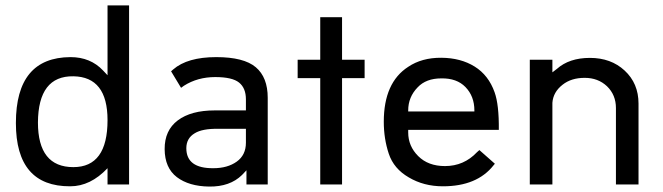

<svg xmlns="http://www.w3.org/2000/svg" viewBox="-20 -686 2465 714"><path d="M252.9 -64.5Q379.9 -64.5 379.9 -239.3Q379.9 -400.4 252.9 -402.3Q122.1 -404.3 121.1 -230.5Q121.1 -64.5 252.9 -64.5ZM379.9 -406.2V-666H460V0H379.9V-60.5Q316.4 6.8 241.2 6.8Q39.1 7.8 39.1 -228.5Q39.1 -472.7 242.2 -473.6Q316.4 -473.6 363.3 -423.8Z M792 -207Q732.4 -208 704.1 -190.4Q672.9 -171.9 672.9 -134.8Q672.9 -59.6 773.4 -60.5Q826.2 -60.5 860.4 -85Q894.5 -109.4 894.5 -155.3V-207ZM624 -427.7Q676.8 -473.6 784.2 -473.6Q886.7 -473.6 931.2 -436Q975.6 -398.4 975.6 -322.3V0H896.5V-52.7L879.9 -35.2Q835 8.8 757.8 7.8Q682.6 6.8 637.7 -27.3Q592.8 -61.5 592.3 -131.3Q591.8 -201.2 641.1 -238.3Q690.4 -275.4 778.3 -275.4H894.5V-316.4Q894.5 -358.4 869.1 -378.9Q843.8 -399.4 780.3 -399.4Q714.8 -399.4 664.1 -367.2L653.3 -359.4Q642.6 -377.9 616.2 -420.9Z M1170.9 -395.5H1086.9V-463.9H1170.9V-622.1H1252V-463.9H1335.9V-395.5H1252V0H1170.9Z M1498 -271.5H1744.1V-275.4Q1744.1 -328.1 1710.9 -362.3Q1678.7 -395.5 1621.1 -394.5Q1564.5 -394.5 1533.2 -361.3Q1498 -325.2 1498 -275.4ZM1498 -203.1V-193.4Q1498 -142.6 1535.2 -105.5Q1572.3 -68.4 1634.8 -68.4Q1705.1 -68.4 1753.9 -120.1L1762.7 -127.9Q1805.7 -89.8 1820.3 -77.1L1815.4 -71.3Q1753.9 6.8 1627 6.8Q1555.7 6.8 1500 -26.4Q1444.3 -58.6 1425.8 -114.3Q1407.2 -169.9 1407.2 -233.4Q1407.2 -378.9 1498 -437.5Q1548.8 -471.7 1621.1 -471.2Q1693.4 -470.7 1745.1 -438.5Q1796.9 -406.2 1819.3 -342.8Q1835.9 -296.9 1835 -203.1Z M1950.2 -463.9H2034.2V-417L2050.8 -429.7Q2096.7 -470.7 2173.8 -470.7Q2252 -470.7 2302.7 -423.8Q2354.5 -376 2354.5 -300.8V0H2270.5V-284.2Q2270.5 -333 2237.3 -365.2Q2204.1 -396.5 2154.3 -396.5Q2104.5 -396.5 2072.3 -371.1Q2037.1 -343.8 2034.2 -303.7V0H1950.2Z"/></svg>

Font: BF_TEXT
Style: Regular
Weight: 400
Foundry: EA DICE
Version: Version 1.404